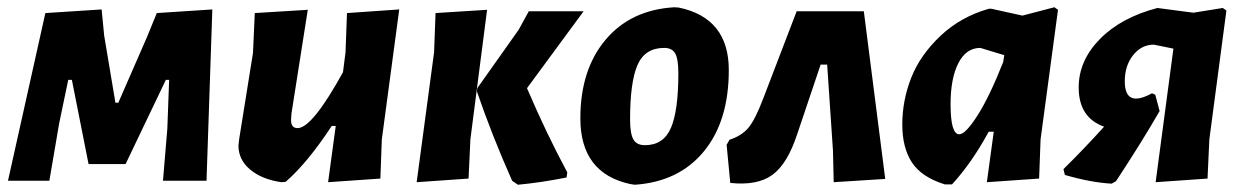

<svg xmlns="http://www.w3.org/2000/svg" viewBox="-20 -498 3423 529"><path d="M2 0 105 -462 260 -472 267 -400 298 -215H306L385 -396L412 -462L565 -472L549 0H429L441 -143L446 -278H437L326 -46H224L178 -278H168L143 -158L116 0Z M828 -471 783 -185 782 -169Q781 -145 800 -145Q840 -145 925 -299L932 -354L936 -462L1080 -472L1032 -114L1028 -6L884 4L905 -151H894Q827 -49 767 3L755 4Q701 -4 669 -31Q637 -58 637 -97L639 -115L677 -352L682 -462Z M1128 4 1176 -354 1180 -462 1322 -471 1276 -114 1271 -6ZM1588 -467 1432 -255Q1485 -131 1543 -23L1541 -9Q1471 5 1407 11L1391 0Q1335 -126 1294 -246L1295 -255L1409 -416L1437 -467Z M1838 -478 1851 -477Q1988 -448 1988 -305Q1988 -164 1919 -80.5Q1850 3 1729 11L1716 9Q1579 -21 1579 -172Q1579 -306 1648.5 -388.5Q1718 -471 1838 -478ZM1810 -366Q1757 -366 1736.5 -319Q1716 -272 1716 -169Q1716 -130 1725 -114Q1734 -98 1757 -98Q1808 -98 1828.5 -145.5Q1849 -193 1849 -296Q1849 -335 1840.5 -350.5Q1832 -366 1810 -366Z M2175 -467H2360L2419 -5L2277 4L2275 -83L2259 -320H2241L2177 -130Q2150 -47 2108.5 -16.5Q2067 14 1992 6L1982 -99L1990 -113Q2024 -124 2042.5 -146.5Q2061 -169 2083 -227Z M2705 -474H2711L2797 -455L2885 -478L2895 -471L2847 -114L2843 -6L2699 4L2718 -135H2704Q2658 -50 2603 10H2583Q2519 -10 2492.5 -50.5Q2466 -91 2466 -155Q2466 -221 2490.5 -283.5Q2515 -346 2571 -399Q2627 -452 2705 -474ZM2599 -211Q2599 -128 2623 -128Q2640 -128 2673 -179.5Q2706 -231 2744 -327L2747 -346L2681 -366Q2642 -366 2620.5 -324Q2599 -282 2599 -211Z M3043 8Q2986 5 2914 -16L2910 -32Q2966 -87 3022 -149Q2952 -174 2952 -257Q2952 -331 3010.5 -390.5Q3069 -450 3169 -476L3268 -463L3349 -476L3359 -469L3312 -114L3307 -6L3164 4L3213 -364L3159 -375Q3125 -375 3102 -346Q3079 -317 3079 -274Q3079 -200 3154 -241L3163 -237L3175 -192Q3126 -107 3055 1Z"/></svg>

Font: Alegreya Sans ExtraBold
Style: Italic
Weight: 800
Italic angle: -7°
Designer: Juan Pablo del Peral
Foundry: Huerta Tipografica
Version: Version 2.007